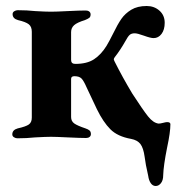

<svg xmlns="http://www.w3.org/2000/svg" viewBox="-20 -458 593 640"><path d="M474 128Q465 89 462 64Q458 35 448 22Q438 9 417 5Q372 -3 348 -27Q324 -51 303 -94L269 -166Q259 -189 251.5 -196.5Q244 -204 228 -204Q217 -204 217 -195V-68Q217 -54 227.5 -46.5Q238 -39 265 -30Q274 -27 278.5 -23Q283 -19 283 -11Q283 -5 278.5 -1.5Q274 2 267 2Q248 2 206 0Q166 -2 150 -2Q133 -2 97 0Q69 3 38 3Q32 3 26.5 -0.5Q21 -4 21 -10Q21 -25 39 -30Q66 -36 76 -43Q86 -50 86 -66V-352Q86 -369 76 -377Q66 -385 40 -391Q22 -396 22 -411Q22 -417 27.5 -420.5Q33 -424 39 -424Q70 -424 98 -421Q132 -419 150 -419Q167 -419 205 -421Q245 -423 266 -423Q273 -423 277.5 -419.5Q282 -416 282 -410Q282 -402 277.5 -398.5Q273 -395 263 -391Q237 -383 227 -374Q217 -365 217 -351V-258Q217 -245 231 -245Q270 -245 293.5 -260.5Q317 -276 335 -305Q343 -318 357 -346Q372 -377 384.5 -395Q397 -413 417.5 -425.5Q438 -438 469 -438Q494 -438 511.5 -422.5Q529 -407 529 -382Q529 -359 518.5 -345Q508 -331 492 -331Q482 -331 460 -339Q438 -347 429 -347Q418 -347 412 -341.5Q406 -336 398 -321Q381 -291 363 -268Q360 -264 359.5 -261.5Q359 -259 360.5 -256.5Q362 -254 362 -253Q388 -201 421 -146Q456 -92 473.5 -70Q491 -48 509 -46Q514 -46 523.5 -48.5Q533 -51 537 -51Q548 -51 548 -44Q548 -17 537 34Q525 94 524 126Q524 143 516.5 152.5Q509 162 499 162Q489 162 482.5 152.5Q476 143 474 128Z"/></svg>

Font: EB Garamond
Style: Bold
Weight: 700
Designer: Georg Duffner and Octavio Pardo
Foundry: Georg Duffner
Version: Version 1.000; ttfautohint (v1.6)